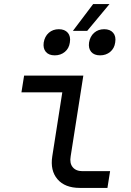

<svg xmlns="http://www.w3.org/2000/svg" viewBox="-20 -920 640 940"><path d="M371 0Q298 0 261.5 -42.5Q225 -85 236 -155L285 -468H85L98 -550H388L326 -155Q320 -121 336 -101.5Q352 -82 384 -82H519L506 0ZM337 -769 436 -900H516L407 -769ZM470 -649Q441 -649 426.5 -666Q412 -683 416 -712Q421 -742 441 -759.5Q461 -777 490 -777Q519 -777 534 -759.5Q549 -742 544 -712Q540 -683 519.5 -666Q499 -649 470 -649ZM248 -649Q219 -649 204.5 -666Q190 -683 194 -712Q199 -742 219 -759.5Q239 -777 268 -777Q297 -777 312 -759.5Q327 -742 322 -712Q318 -683 297.5 -666Q277 -649 248 -649Z"/></svg>

Font: JetBrains Mono NL
Style: Italic
Weight: 400
Italic angle: -9°
Monospace: yes
Designer: Philipp Nurullin, Konstantin Bulenkov
Foundry: JetBrains
Version: Version 2.305; ttfautohint (v1.8.4.7-5d5b)